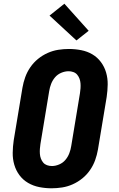

<svg xmlns="http://www.w3.org/2000/svg" viewBox="-20 -1007 640 1035"><path d="M258 8Q224 8 191.5 1.5Q159 -5 131.5 -21Q104 -37 85 -62.5Q66 -88 57 -119Q48 -150 48.5 -183.5Q49 -217 54 -251L101 -534Q106 -563 116 -591Q126 -619 143.5 -644.5Q161 -670 185 -689.5Q209 -709 237 -721.5Q265 -734 294 -738.5Q323 -743 351 -743Q385 -743 418 -736.5Q451 -730 478 -714Q505 -698 524 -672.5Q543 -647 552 -616Q561 -585 560.5 -551.5Q560 -518 555 -484L508 -201Q503 -172 493 -144Q483 -116 465.5 -90.5Q448 -65 424 -45.5Q400 -26 372 -13.5Q344 -1 315 3.5Q286 8 258 8ZM260 -112Q279 -112 299 -120.5Q319 -129 332.5 -145Q346 -161 353.5 -180.5Q361 -200 364 -220L411 -504Q413 -517 414 -530.5Q415 -544 414 -557.5Q413 -571 408.5 -583Q404 -595 396 -604.5Q388 -614 375.5 -618.5Q363 -623 350 -623Q330 -623 310 -614.5Q290 -606 276.5 -590Q263 -574 255.5 -554.5Q248 -535 245 -515L198 -231Q196 -218 195 -204.5Q194 -191 195 -177.5Q196 -164 200.5 -152Q205 -140 213 -130.5Q221 -121 233.5 -116.5Q246 -112 260 -112ZM392 -789 247 -923 327 -987 458 -841Z"/></svg>

Font: Iosevka SS04 Heavy Extended
Style: Italic
Weight: 900
Width: 7
Italic angle: -9°
Monospace: yes
Designer: Belleve Invis
Foundry: Belleve Invis
Version: Version 19.0.0; ttfautohint (v1.8.4)